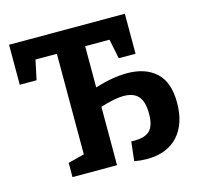

<svg xmlns="http://www.w3.org/2000/svg" viewBox="-104 -816 976 937"><g transform="rotate(-15 384.5 -347.5)"><path d="M739 -220Q739 -112 683.5 -51.5Q628 9 526 9Q496 9 463 3L474 -94Q540 -91 566.5 -116Q593 -141 593 -202Q593 -264 568.5 -291Q544 -318 494 -318Q451 -318 377 -295V0H152V-72L234 -93V-601H126L105 -502H20V-704H605V-502H520L500 -601H377V-393Q467 -421 539 -421Q632 -421 685.5 -372Q739 -323 739 -220Z"/></g></svg>

Font: Bitter Pro
Style: Bold
Weight: 700
Designer: Sol Matas, and Bitter project Authors
Foundry: Sol Matas
Version: Version 1.010